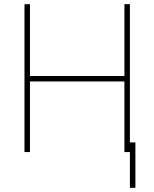

<svg xmlns="http://www.w3.org/2000/svg" viewBox="-20 -731 742 923"><path d="M630.9 171.9H604.5V0H578.1V-339.4H124V0H97.7V-710.9H124V-365.7H578.1V-710.9H604.5V-46.4H630.9Z"/></svg>

Font: Roboto-Thin
Style: Regular
Weight: 250
Designer: Google
Version: Version 1.100141; 2013; ttfautohint (v0.94.14-c901) -l 8 -r 